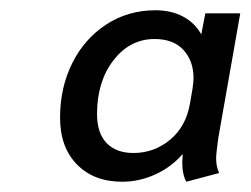

<svg xmlns="http://www.w3.org/2000/svg" viewBox="-20 -738 488 374"><path d="M97 -509Q97 -567 120.5 -614.5Q144 -662 186.5 -690Q229 -718 283 -718Q314 -718 337 -705.5Q360 -693 372 -671L380 -712H448L405 -468Q401 -438 401 -430Q401 -413 407 -401L343 -384Q335 -398 335 -422L336 -437H335Q313 -412 282 -398Q251 -384 218 -384Q163 -384 130 -417.5Q97 -451 97 -509ZM350 -536 355 -565Q357 -579 357 -586Q357 -619 337.5 -640.5Q318 -662 281 -662Q233 -662 201 -620.5Q169 -579 169 -516Q169 -479 187.5 -459.5Q206 -440 240 -440Q280 -440 311 -465.5Q342 -491 350 -536Z"/></svg>

Font: Niramit
Style: Italic
Weight: 400
Italic angle: -10°
Version: Version 1.000; ttfautohint (v1.6)